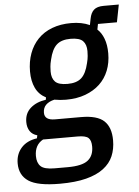

<svg xmlns="http://www.w3.org/2000/svg" viewBox="-77 -642 648 898"><g transform="rotate(-5 247.0 -193.5)"><path d="M433 31Q433 72 419 105Q405 138 373.5 162Q342 186 291.5 199Q241 212 168 212Q64 212 21.5 184Q-21 156 -21 100Q-21 57 5 27.5Q31 -2 79 -9L82 -23Q59 -29 47.5 -46.5Q36 -64 36 -89Q36 -130 64 -154.5Q92 -179 136 -185L138 -196Q105 -213 89.5 -245.5Q74 -278 74 -323Q74 -369 88 -407.5Q102 -446 129 -474Q156 -502 195.5 -517Q235 -532 285 -532Q335 -532 372 -515L378 -545Q383 -572 398 -585.5Q413 -599 444 -599H515L499 -517H410L405 -491Q424 -474 435 -445Q446 -416 446 -376Q446 -332 431.5 -295.5Q417 -259 389.5 -233Q362 -207 322 -192Q282 -177 230 -177Q204 -177 176 -182Q150 -176 136 -162Q122 -148 122 -125Q122 -90 171 -90H293Q369 -90 401 -60Q433 -30 433 31ZM333 52Q333 23 320 11Q307 -1 270 -1H107Q67 21 67 73Q67 105 84 121.5Q101 138 149 138H211Q278 138 305.5 116.5Q333 95 333 52ZM244 -250Q287 -250 309.5 -270.5Q332 -291 343 -339Q348 -358 349 -372Q350 -386 350 -395Q350 -426 334 -442.5Q318 -459 276 -459Q233 -459 210.5 -438.5Q188 -418 177 -370Q172 -351 171 -337Q170 -323 170 -314Q170 -283 186 -266.5Q202 -250 244 -250Z"/></g></svg>

Font: IBM Plex Sans Condensed Medium
Style: Italic
Weight: 500
Width: 3
Italic angle: -11°
Designer: Mike Abbink, Paul van der Laan, Pieter van Rosmalen
Foundry: Bold Monday
Version: Version 1.3